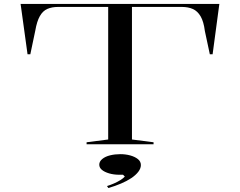

<svg xmlns="http://www.w3.org/2000/svg" viewBox="-20 -728 1211 969"><path d="M417 0V-10L526 -24V-693H273Q242 -693 219 -683Q196 -673 181 -646.5Q166 -620 158 -573L133 -454H119L84 -708H1087L1053 -454H1039L1014 -571Q1008 -619 992.5 -645.5Q977 -672 953.5 -682.5Q930 -693 898 -693H646V-24L755 -10V0ZM527 221 520 211Q539 205 556 197.5Q573 190 587.5 181Q602 172 610 163L601 154H584Q554 154 530.5 147Q507 140 494 129Q481 118 481 103Q481 87 496 74.5Q511 62 535.5 56Q560 50 587 50Q614 50 637.5 56.5Q661 63 676 75Q691 87 691 105Q691 122 678 139Q665 156 642.5 171Q620 186 590.5 198.5Q561 211 527 221Z"/></svg>

Font: Kalnia Expanded Light
Style: Regular
Weight: 300
Width: 7
Designer: Frida Medrano
Foundry: Frida Medrano
Version: Version 1.105